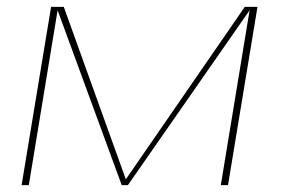

<svg xmlns="http://www.w3.org/2000/svg" viewBox="-20 -540 840 560"><path d="M43 0 129 -520H166L347 -17L694 -520H731L645 0H624L708 -510L353 0H335L148 -510L64 0Z"/></svg>

Font: Iosevka Aile Thin Oblique
Style: Regular
Weight: 100
Italic angle: -9°
Designer: Belleve Invis
Foundry: Belleve Invis
Version: Version 31.1.0; ttfautohint (v1.8.4)